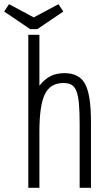

<svg xmlns="http://www.w3.org/2000/svg" viewBox="-74 -896 515 916"><path d="M61 0H114V-268Q114 -393 140 -446.5Q166 -500 229 -500Q252 -500 267 -491.5Q282 -483 290.5 -461.5Q299 -440 302.5 -402Q306 -364 306 -304V0H360V-316Q360 -444 332 -495.5Q304 -547 234 -547Q196 -547 167.5 -533Q139 -519 114 -487V-730H61ZM104 -757 228 -841 205 -876 87 -813 -31 -876 -54 -841 70 -757Z"/></svg>

Font: Secuela Light
Style: Regular
Weight: 300
Designer: Fernando Haro
Foundry: deFharo
Version: Version 1.708